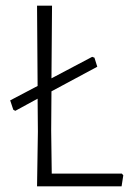

<svg xmlns="http://www.w3.org/2000/svg" viewBox="-20 -659 459 679"><path d="M411 -45 416 -39 410 0H111L114 -194L113 -310L34 -267L27 -271L16 -304L113 -355L111 -639H164L162 -382L306 -458L314 -455L324 -423L162 -336L161 -197L163 -45Z"/></svg>

Font: Alegreya Sans Light
Style: Regular
Weight: 300
Designer: Juan Pablo del Peral
Foundry: Huerta Tipografica
Version: Version 2.007